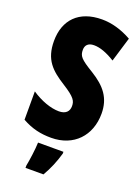

<svg xmlns="http://www.w3.org/2000/svg" viewBox="-174 -799 801 1095"><g transform="rotate(20 227.0 -251.5)"><path d="M429 -217C429 -312 383 -369 297 -422C216 -471 204 -486 204 -524C204 -550 219 -570 256 -570C292 -570 334 -555 384 -524L429 -673C368 -707 308 -724 249 -724C108 -724 32 -642 32 -515C32 -401 85 -353 169 -300C247 -251 256 -231 256 -200C256 -169 237 -147 195 -147C146 -147 84 -169 28 -207V-35C89 -1 143 10 205 10C342 10 429 -84 429 -217ZM299 72V61H145C144 101 134 173 127 207V221H236C263 175 284 125 299 72Z"/></g></svg>

Font: Noto Sans Lao Looped ExtraCondensed Black
Style: Regular
Weight: 900
Width: 2
Designer: Mark Frömberg, Ben Mitchell
Foundry: The Fontpad Ltd
Version: Version 1.002